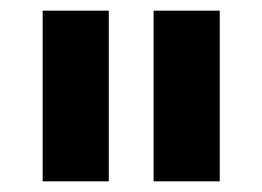

<svg xmlns="http://www.w3.org/2000/svg" viewBox="-20 -760 492 360"><path d="M60 -420V-740H184V-420ZM268 -420V-740H392V-420Z"/></svg>

Font: IBM Plex Sans Cond
Style: Bold
Weight: 700
Width: 3
Designer: Mike Abbink, Paul van der Laan, Pieter van Rosmalen
Foundry: Bold Monday
Version: Version 1.3